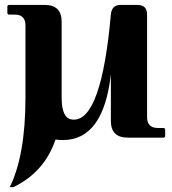

<svg xmlns="http://www.w3.org/2000/svg" viewBox="-20 -557 698 777"><path d="M497.1 0Q428.7 0 428.7 -67.4V-256.8Q398.9 9.8 234.4 9.8Q218.8 9.8 204.6 7.8Q159.7 140.1 34.2 200.2H19.5Q83 71.3 83 -161.1V-454.1Q83 -498 39.1 -498H17.1Q9.8 -498 9.8 -505.4V-529.8Q9.8 -537.1 17.1 -537.1H161.1Q229.5 -537.1 229.5 -468.8V-161.1Q229.5 -118.7 240.7 -96.2Q252.4 -72.8 278.8 -72.8Q390.6 -72.8 428.7 -498.5Q432.1 -537.1 467.8 -537.1H536.1Q575.2 -537.1 575.2 -498.5V-83Q575.2 -39.1 619.1 -39.1H641.1Q648.4 -39.1 648.4 -31.7V-7.3Q648.4 0 641.1 0Z"/></svg>

Font: Simply Serif
Style: Bold
Weight: 700
Designer: Wojciech Kalinowski "wmk69" (wmk69@o2.pl)
Foundry: Wojciech Kalinowski "wmk69" (wmk69@o2.pl)
Version: Version 1.0.0; 2022-02-18